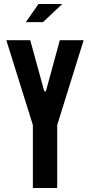

<svg xmlns="http://www.w3.org/2000/svg" viewBox="-20 -935 438 955"><path d="M143.5 0H264.5V-313L396 -735H277.5L210 -487L205.5 -479H203L198.5 -487L130.5 -735H11.5L143.5 -313ZM108.5 -825H194L289.5 -915H171.5Z"/></svg>

Font: League Gothic SemiExpanded
Style: Regular
Weight: 400
Width: 6
Designer: The League of Moveable Type
Version: Version 1.600; ttfautohint (v1.8.3)